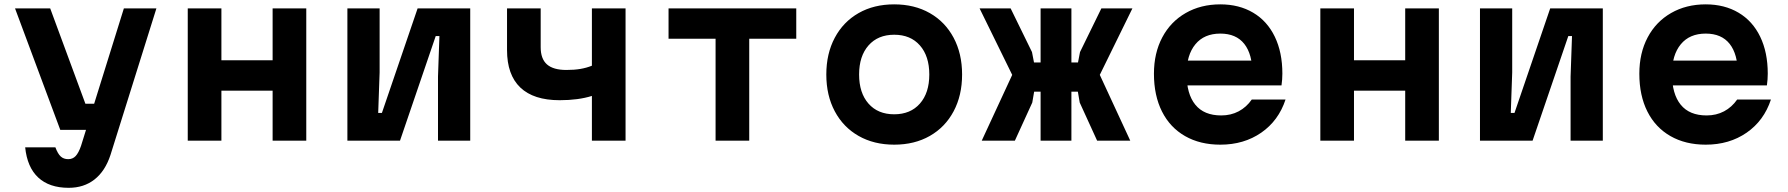

<svg xmlns="http://www.w3.org/2000/svg" viewBox="-20 -652 8290 890"><path d="M212.7 -613.1 375.9 -171H468.6L432.3 -50H259.4L49.7 -613.1ZM298.4 218.6Q208.5 218.6 157.2 170.9Q106 123.1 96.7 31H236.8Q247.8 60.7 261.4 73.2Q274.9 85.8 296.3 85.8Q317 85.8 330.6 71.4Q344.1 57.1 355.5 24.4L554.2 -613.1H705L491.9 66.9Q467.3 141.4 418 180Q368.8 218.6 298.4 218.6Z M850.3 -613.1H1006.3V-372.6H1243.7V-613.1H1399.7V0H1243.7V-231.8H1006.3V0H850.3Z M1590.3 -613.1H1739.7V-316.2L1733.1 -128.5H1750.3L1915.8 -613.1H2159.7V0H2010.3V-296.9L2016.9 -484.7H1999.7L1834.2 0H1590.3Z M2574.3 -187.5Q2453.6 -187.5 2391.9 -246.3Q2330.3 -305.1 2330.3 -420V-613.1H2486.3V-433.1Q2486.3 -379.1 2515.5 -353.4Q2544.8 -327.7 2605.3 -327.7Q2642.1 -327.7 2670.3 -332.5Q2698.6 -337.3 2723.7 -347.4V-613.1H2879.7V0H2723.7V-207.3Q2660.7 -187.5 2574.3 -187.5Z M3297 -472.3H3079V-613.1H3671V-472.3H3453V0H3297Z M3810.3 -306.6Q3810.3 -403.4 3849.6 -477.1Q3888.9 -550.8 3959.9 -591.3Q4030.9 -631.8 4124.9 -631.8Q4218.9 -631.8 4290 -591.3Q4361.1 -550.8 4400.4 -477.1Q4439.7 -403.4 4439.7 -306.6Q4439.7 -209.7 4400.4 -136Q4361.1 -62.3 4290.1 -21.9Q4219.1 18.6 4125.1 18.6Q4031.1 18.6 3960 -21.9Q3888.9 -62.3 3849.6 -136Q3810.3 -209.7 3810.3 -306.6ZM4287.7 -306.6Q4287.7 -391.8 4244.2 -441.4Q4200.7 -491 4125.1 -491Q4049.5 -491 4005.9 -441.4Q3962.3 -391.8 3962.3 -306.6Q3962.3 -221.3 4005.8 -171.8Q4049.3 -122.2 4124.9 -122.2Q4200.5 -122.2 4244.1 -171.8Q4287.7 -221.3 4287.7 -306.6Z M4985 -176.5 4976.3 -227.2H4936.4V-362.6H4977L4986.3 -410.7L5085.3 -613.1H5229.2L5078 -304.9L5219.2 0H5065.6ZM4672 -304.9 4520.8 -613.1H4664.7L4763.7 -410.7L4773 -362.6H4813.6V-227.2H4773.7L4765 -176.5L4684.4 0H4530.8ZM4803.6 -613.1H4946.4V0H4803.6Z M5833.7 -371.2 5785.5 -310.3Q5785.5 -400.7 5747.8 -448.5Q5710.1 -496.3 5636.7 -496.3Q5561.9 -496.3 5521.1 -446.7Q5480.3 -397.1 5480.3 -310.3Q5480.3 -216.4 5520.8 -166.6Q5561.2 -116.9 5640.7 -116.9Q5685.8 -116.9 5721.8 -136Q5757.7 -155.1 5782.5 -190.6H5939Q5906.8 -92.7 5826.4 -37Q5746 18.6 5636.7 18.6Q5542.8 18.6 5473.2 -21.2Q5403.6 -61 5366.3 -135.1Q5329 -209.3 5329 -310.3Q5329 -405.9 5367.6 -478.7Q5406.2 -551.5 5476.2 -591.6Q5546.1 -631.8 5636.7 -631.8Q5723.9 -631.8 5789 -593.1Q5854.1 -554.5 5889.2 -481.9Q5924.3 -409.2 5924.3 -310.9Q5924.3 -283.5 5920.3 -256.1H5454.7V-371.2Z M6100.3 -613.1H6256.3V-372.6H6493.7V-613.1H6649.7V0H6493.7V-231.8H6256.3V0H6100.3Z M6840.3 -613.1H6989.7V-316.2L6983.1 -128.5H7000.3L7165.8 -613.1H7409.7V0H7260.3V-296.9L7266.9 -484.7H7249.7L7084.2 0H6840.3Z M8083.7 -371.2 8035.5 -310.3Q8035.5 -400.7 7997.8 -448.5Q7960.1 -496.3 7886.7 -496.3Q7811.9 -496.3 7771.1 -446.7Q7730.3 -397.1 7730.3 -310.3Q7730.3 -216.4 7770.8 -166.6Q7811.2 -116.9 7890.7 -116.9Q7935.8 -116.9 7971.8 -136Q8007.7 -155.1 8032.5 -190.6H8189Q8156.8 -92.7 8076.4 -37Q7996 18.6 7886.7 18.6Q7792.8 18.6 7723.2 -21.2Q7653.6 -61 7616.3 -135.1Q7579 -209.3 7579 -310.3Q7579 -405.9 7617.6 -478.7Q7656.2 -551.5 7726.2 -591.6Q7796.1 -631.8 7886.7 -631.8Q7973.9 -631.8 8039 -593.1Q8104.1 -554.5 8139.2 -481.9Q8174.3 -409.2 8174.3 -310.9Q8174.3 -283.5 8170.3 -256.1H7704.7V-371.2Z"/></svg>

Font: Martian Mono Custom sWd Rg
Style: Regular
Weight: 400
Width: 6
Monospace: yes
Designer: Alex Havermale
Foundry: Evil Martians
Version: Version 1.000